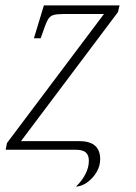

<svg xmlns="http://www.w3.org/2000/svg" viewBox="-20 -556 505 713"><path d="M262 137Q284 116 297 91Q310 66 310 41Q310 20 298.5 10Q287 0 260 0H1L6 -25L366 -504H218Q192 -504 179.5 -500.5Q167 -497 160 -486.5Q153 -476 146 -456L131 -414H106L143 -536H424L418 -511L58 -32H274Q352 -32 352 35Q352 60 339 82.5Q326 105 305 120.5Q284 136 262 137Z"/></svg>

Font: Noto Serif ExtraLight
Style: Italic
Weight: 200
Italic angle: -12°
Designer: Monotype Design Team
Foundry: Monotype Imaging Inc.
Version: Version 2.014; ttfautohint (v1.8.4.7-5d5b)